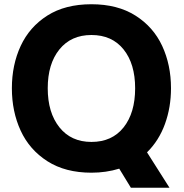

<svg xmlns="http://www.w3.org/2000/svg" viewBox="-20 -798 865 905"><path d="M673 -80 779 87H597L542 -3Q480 16 411 16Q288 16 203.5 -38Q119 -92 77.5 -182Q36 -272 36 -382Q36 -492 77.5 -581.5Q119 -671 203 -724.5Q287 -778 411 -778Q534 -778 618.5 -724.5Q703 -671 744.5 -581.5Q786 -492 786 -382Q786 -292 757.5 -213.5Q729 -135 673 -80ZM411 -129Q508 -129 562.5 -197.5Q617 -266 617 -382Q617 -497 562.5 -565Q508 -633 411 -633Q315 -633 260 -565Q205 -497 205 -382Q205 -267 260 -198Q315 -129 411 -129Z"/></svg>

Font: Open Sauce One ExtraBold
Style: Regular
Weight: 800
Designer: Alfredo Marco Pradil
Foundry: Creative Sauce Fz LLC
Version: Version 1.477